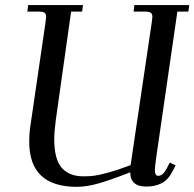

<svg xmlns="http://www.w3.org/2000/svg" viewBox="-20 -722 759 750"><path d="M86.9 -676.8 89.8 -702.1H304.2L300.8 -676.8H257.8L198.2 -254.9Q191.9 -208 191.9 -179.2Q191.9 -99.1 221.4 -66.2Q251 -33.2 305.2 -33.2Q327.6 -33.2 346.4 -35.4Q365.2 -37.6 403.1 -47.9Q440.9 -58.1 490.2 -77.1L573.2 -637.2Q575.2 -650.9 575.2 -655.8Q575.2 -668.5 568.4 -672.6Q561.5 -676.8 543 -676.8H502L504.9 -702.1H719.2L715.8 -676.8H672.9L589.8 -104Q585 -68.8 585 -58.1Q585 -35.2 598.1 -35.2Q616.7 -35.2 631.8 -64.9L643.1 -86.9L666 -76.2L654.8 -54.2Q636.7 -19 611.1 -6.1Q585.4 6.8 551.8 6.8Q488.8 6.8 488.8 -48.8Q411.1 -18.6 364.5 -5.4Q317.9 7.8 279.8 7.8Q94.2 7.8 94.2 -168Q94.2 -203.1 99.1 -232.9L158.2 -637.2Q160.2 -650.9 160.2 -655.8Q160.2 -668.5 153.3 -672.6Q146.5 -676.8 127.9 -676.8Z"/></svg>

Font: Dihjauti S
Style: Bold Italic
Weight: 700
Italic angle: -9°
Designer: T. Christopher White
Version: Version 3.0.0